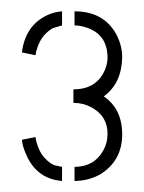

<svg xmlns="http://www.w3.org/2000/svg" viewBox="-20 -704 260 346"><path d="M114.3 -377.9V-403.3Q149.4 -403.3 166 -432.6Q173.8 -446.3 173.8 -462.9Q173.8 -495.1 144.5 -510.7Q129.9 -518.6 112.3 -518.6V-543Q155.3 -543 169.9 -580.1Q173.8 -590.8 173.8 -599.6Q173.8 -643.6 132.8 -655.3Q123 -658.2 114.3 -658.2V-683.6Q168.9 -683.6 191.4 -638.7Q200.2 -620.1 200.2 -600.6Q199.2 -553.7 167 -530.3Q200.2 -507.8 200.2 -461.9Q200.2 -414.1 160.2 -389.6Q138.7 -377.9 114.3 -377.9ZM19.5 -452.1 43.9 -457Q47.9 -433.6 59.6 -420.4Q71.3 -407.2 82 -405.3L91.8 -403.3V-377.9Q43.9 -381.8 25.4 -429.7Q20.5 -441.4 19.5 -452.1ZM19.5 -609.4Q25.4 -658.2 65.4 -676.8Q78.1 -682.6 91.8 -683.6V-658.2Q91.8 -658.2 75.2 -653.3Q49.8 -638.7 43.9 -604.5Z"/></svg>

Font: Post No Bills Colombo
Style: Light
Weight: 400
Designer: Kosala Senevirathne, Siva Puranthara, Lasantha Premarathna, Tharique Azeez
Foundry: Mooniak
Version: Version 1.220 ; ttfautohint (v1.5)